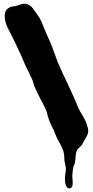

<svg xmlns="http://www.w3.org/2000/svg" viewBox="-20 -752 505 1045"><path d="M151 -329Q144 -341 139 -353.5Q134 -366 127 -378Q118 -395 110.5 -413.5Q103 -432 95 -450Q80 -484 64 -517Q48 -550 31 -583Q24 -595 16.5 -613Q9 -631 6.5 -650Q4 -669 8.5 -685.5Q13 -702 31 -711Q39 -716 47.5 -716.5Q56 -717 65 -719Q80 -723 94 -728.5Q108 -734 125 -730Q145 -725 158.5 -706.5Q172 -688 183 -673Q197 -654 206 -633.5Q215 -613 223 -592Q232 -568 243.5 -544.5Q255 -521 264 -496L286 -436Q297 -406 311 -376Q322 -350 335 -324Q348 -298 359 -272Q368 -252 378 -231.5Q388 -211 396 -190Q409 -155 429 -124Q449 -93 458 -56Q463 -37 457 -21.5Q451 -6 440 10Q435 18 431.5 26Q428 34 421 42Q415 49 407.5 55Q400 61 397 71Q392 85 391.5 100.5Q391 116 388 131Q388 135 387 137Q385 144 382 150Q379 156 378 164Q376 173 375.5 181.5Q375 190 374 199Q373 205 374 215.5Q375 226 375.5 237Q376 248 374.5 257Q373 266 368 269Q359 275 353 273Q347 271 343 265Q339 259 336.5 250.5Q334 242 334 234Q332 211 336.5 188.5Q341 166 335 143Q330 126 330 107Q330 88 325 71Q317 46 303.5 24Q290 2 281 -22Q273 -44 262 -64.5Q251 -85 244 -108Q240 -119 237.5 -131Q235 -143 230 -154Q216 -184 200.5 -213Q185 -242 171 -273Q165 -287 161.5 -301Q158 -315 151 -329Z"/></svg>

Font: Double Feature
Style: Regular
Weight: 400
Designer: David Shetterly
Foundry: David Shetterly
Version: Version 2.100 1997 initial release